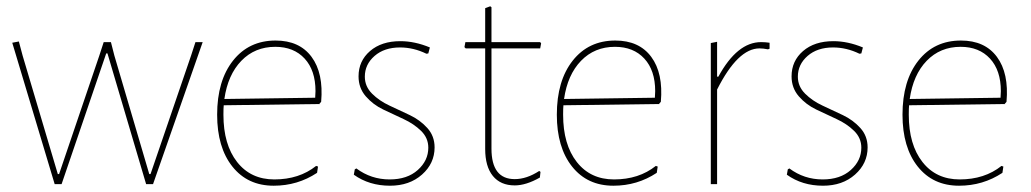

<svg xmlns="http://www.w3.org/2000/svg" viewBox="-20 -586 3282 611"><path d="M40 -454 52 -409 164 -32H168L296 -409L310 -452H333L344 -409L455 -32H459L588 -409L602 -452H625L467 0H445L322 -416H318L176 0H154L19 -450Z M851 5Q768 5 719.5 -56Q671 -117 671 -221Q671 -329 721.5 -393Q772 -457 857 -457Q933 -457 971.5 -405Q1010 -353 1002 -262L996 -255L692 -251Q691 -242 691 -221Q691 -126 734.5 -70.5Q778 -15 853 -15Q932 -15 986 -58L992 -56L989 -36Q927 5 851 5ZM856 -437Q791 -437 748 -392.5Q705 -348 694 -271L983 -275L984 -296Q984 -362 949.5 -399.5Q915 -437 856 -437Z M1254 -455Q1300 -455 1348 -435L1343 -416L1337 -415Q1296 -435 1253 -435Q1203 -435 1172 -408Q1141 -381 1141 -342Q1141 -311 1164 -288Q1187 -265 1219.5 -250Q1252 -235 1284.5 -219.5Q1317 -204 1340 -178.5Q1363 -153 1363 -117Q1363 -66 1323 -30.5Q1283 5 1221 5Q1155 5 1106 -30L1109 -47L1114 -50Q1161 -15 1220 -15Q1276 -15 1309.5 -45Q1343 -75 1343 -116Q1343 -147 1320 -169.5Q1297 -192 1264.5 -207Q1232 -222 1199.5 -237.5Q1167 -253 1144 -279.5Q1121 -306 1121 -343Q1121 -392 1157.5 -423.5Q1194 -455 1254 -455Z M1618 4Q1573 4 1548.5 -26Q1524 -56 1524 -112V-432H1462L1458 -436L1461 -452H1524V-560L1540 -566L1544 -563V-452H1699L1702 -448L1699 -432H1544V-113Q1544 -16 1618 -16Q1656 -16 1696 -42L1700 -39L1698 -21Q1654 4 1618 4Z M1932 5Q1849 5 1800.5 -56Q1752 -117 1752 -221Q1752 -329 1802.5 -393Q1853 -457 1938 -457Q2014 -457 2052.5 -405Q2091 -353 2083 -262L2077 -255L1773 -251Q1772 -242 1772 -221Q1772 -126 1815.5 -70.5Q1859 -15 1934 -15Q2013 -15 2067 -58L2073 -56L2070 -36Q2008 5 1932 5ZM1937 -437Q1872 -437 1829 -392.5Q1786 -348 1775 -271L2064 -275L2065 -296Q2065 -362 2030.5 -399.5Q1996 -437 1937 -437Z M2262 -453V-342H2266Q2326 -452 2402 -452Q2415 -452 2429 -450V-431L2424 -429Q2409 -432 2397 -432Q2328 -432 2262 -301V0H2242V-449Z M2632 -455Q2678 -455 2726 -435L2721 -416L2715 -415Q2674 -435 2631 -435Q2581 -435 2550 -408Q2519 -381 2519 -342Q2519 -311 2542 -288Q2565 -265 2597.5 -250Q2630 -235 2662.5 -219.5Q2695 -204 2718 -178.5Q2741 -153 2741 -117Q2741 -66 2701 -30.5Q2661 5 2599 5Q2533 5 2484 -30L2487 -47L2492 -50Q2539 -15 2598 -15Q2654 -15 2687.5 -45Q2721 -75 2721 -116Q2721 -147 2698 -169.5Q2675 -192 2642.5 -207Q2610 -222 2577.5 -237.5Q2545 -253 2522 -279.5Q2499 -306 2499 -343Q2499 -392 2535.5 -423.5Q2572 -455 2632 -455Z M3032 5Q2949 5 2900.5 -56Q2852 -117 2852 -221Q2852 -329 2902.5 -393Q2953 -457 3038 -457Q3114 -457 3152.5 -405Q3191 -353 3183 -262L3177 -255L2873 -251Q2872 -242 2872 -221Q2872 -126 2915.5 -70.5Q2959 -15 3034 -15Q3113 -15 3167 -58L3173 -56L3170 -36Q3108 5 3032 5ZM3037 -437Q2972 -437 2929 -392.5Q2886 -348 2875 -271L3164 -275L3165 -296Q3165 -362 3130.5 -399.5Q3096 -437 3037 -437Z"/></svg>

Font: Alegreya Sans Thin
Style: Regular
Weight: 100
Designer: Juan Pablo del Peral
Foundry: Huerta Tipografica
Version: Version 2.007